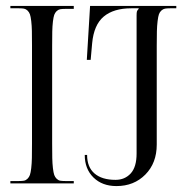

<svg xmlns="http://www.w3.org/2000/svg" viewBox="-20 -619 620 648"><path d="M15 0ZM284 -599H575V-591H554Q543.2 -591 536.8 -589.8Q530.2 -588.5 524.6 -583.4Q519 -578.2 516.4 -570.9Q513.8 -563.5 511.9 -547.9Q510 -532.2 509.5 -513.5Q509 -494.8 509 -464V-131Q509 -68.8 470.6 -29.9Q432.2 9 373 9Q325 9 295.5 -19.9Q266 -48.8 266 -96H274Q274 -55 299 -33.5Q324 -12 370 -12Q401.2 -12 421.1 -33.6Q441 -55.2 441 -101V-567Q441 -576.8 442.2 -580.6Q443.5 -584.5 448 -589V-591H423Q363.5 -591 330.1 -563.1Q296.8 -535.2 291 -473L286 -417H273ZM15 0V-8H44Q54.8 -8 61.1 -9.2Q67.5 -10.5 72.9 -15.8Q78.2 -21 80.9 -28.4Q83.5 -35.8 85.4 -51.5Q87.2 -67.2 87.6 -85.8Q88 -104.2 88 -135V-466Q88 -496.5 87.6 -514.6Q87.2 -532.8 85.4 -548.2Q83.5 -563.8 80.9 -571Q78.2 -578.2 72.9 -583.4Q67.5 -588.5 61.1 -589.8Q54.8 -591 44 -591H15V-599H229V-589H200Q189.2 -589 182.9 -587.8Q176.5 -586.5 171.1 -581.4Q165.8 -576.2 163.1 -569Q160.5 -561.8 158.6 -546.2Q156.8 -530.8 156.4 -512.6Q156 -494.5 156 -464V-135Q156 -104.2 156.4 -85.8Q156.8 -67.2 158.6 -51.5Q160.5 -35.8 163.1 -28.4Q165.8 -21 171.1 -15.8Q176.5 -10.5 182.9 -9.2Q189.2 -8 200 -8H229V0Z"/></svg>

Font: FogtwoNo5
Style: Regular
Weight: 400
Designer: gluk (gluksza@wp.pl)
Foundry: gluk (gluksza@wp.pl)
Version: Version 0.87